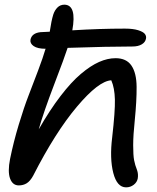

<svg xmlns="http://www.w3.org/2000/svg" viewBox="-20 -764 669 818"><path d="M60.1 25.9Q33.7 25.9 22.9 -3.4Q12.2 -32.7 22.9 -86.9Q37.6 -159.2 59.8 -232.7Q82 -306.2 101.3 -356Q120.6 -405.8 142.1 -462.9Q163.6 -520 173.8 -555.2L174.8 -556.2Q140.1 -556.2 123.5 -567.6Q106.9 -579.1 109.9 -595.2Q115.7 -623 152.8 -627Q179.2 -628.9 191.9 -628.9Q198.7 -675.3 207 -702.1Q212.9 -720.2 224.9 -732.2Q236.8 -744.1 254.9 -744.1Q307.6 -742.7 288.1 -634.8Q403.8 -642.1 512.2 -642.1Q546.9 -642.1 568.6 -635.3Q590.3 -628.4 597.2 -619.4Q604 -610.4 602.1 -600.1Q599.6 -584.5 584.2 -575.2Q568.8 -565.9 544.9 -565.9Q442.4 -565.9 268.1 -560.1Q256.3 -522.9 210.9 -404.3Q165.5 -285.6 145 -212.9Q191.9 -294.9 237.8 -354.7Q283.7 -414.6 324.7 -449.2Q365.7 -483.9 402.1 -500Q438.5 -516.1 472.2 -516.1Q518.6 -516.1 540 -484.6Q561.5 -453.1 562 -394.3Q562.5 -335.4 554.2 -252Q547.4 -188 547.4 -145.3Q547.4 -102.5 551.3 -81.8Q555.2 -61 564 -39.1Q569.8 -22.5 566.9 -3.9Q564 12.2 549.8 23.2Q535.6 34.2 517.1 34.2Q478.5 34.2 462.6 -27.3Q446.8 -88.9 458 -179.2Q470.7 -290 469.5 -339.8Q468.3 -389.6 454.1 -421.9Q399.9 -418.9 307.6 -309.3Q215.3 -199.7 121.1 -15.1Q108.4 7.8 93.8 16.8Q79.1 25.9 60.1 25.9Z"/></svg>

Font: Shantell Sans Irregular Bouncy
Style: Italic
Weight: 400
Italic angle: -11.31°
Designer: Stephen Nixon, Anya Danilova, Shantell Martin
Foundry: Arrow Type
Version: Version 1.006;[9816181b4]